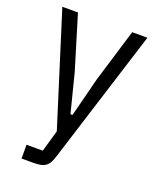

<svg xmlns="http://www.w3.org/2000/svg" viewBox="-134 -597 720 878"><g transform="rotate(20 225.5 -158.0)"><path d="M356 -516H430L226 132Q220 152 213 165.5Q206 179 195.5 186.5Q185 194 170.5 197Q156 200 134 200H78V133H157L187 28L16 -516H92L171 -256L219 -67H229L277 -256Z"/></g></svg>

Font: IBM Plex Sans Condensed
Style: Regular
Weight: 400
Width: 3
Designer: Mike Abbink, Paul van der Laan, Pieter van Rosmalen
Foundry: Bold Monday
Version: Version 1.1